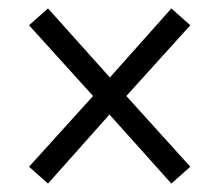

<svg xmlns="http://www.w3.org/2000/svg" viewBox="-20 -586 521 456"><path d="M49 -190 94 -150 240 -314 387 -150 432 -190 280 -358 432 -526 387 -566 241 -402 94 -566 49 -526 201 -358Z"/></svg>

Font: Noto Serif Sinhala Condensed Medium
Style: Regular
Weight: 500
Width: 3
Designer: Jelle Bosma - Monotype Design Team
Foundry: Monotype Imaging Inc.
Version: Version 2.007